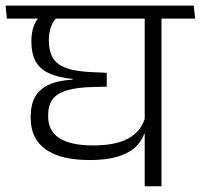

<svg xmlns="http://www.w3.org/2000/svg" viewBox="-38 -650 702 670"><path d="M525.5 -600.5H467V0H525.5ZM410 -585H643L638 -630.5H405.5ZM-14 -585H592.5L587.5 -630.5H-18.5ZM215 -374.5V-372Q162 -369 130 -353.2Q98 -337.5 83.5 -310.2Q69 -283 69 -244V-239Q69 -165.5 121.8 -128.5Q174.5 -91.5 275 -91.5Q332.5 -91.5 371.2 -103Q410 -114.5 432.8 -135Q455.5 -155.5 465.5 -183.5H471L469 -241Q454.5 -191.5 410.2 -167Q366 -142.5 286.5 -142.5Q209 -142.5 169.5 -167.8Q130 -193 130 -244V-248.5Q130 -280.5 144 -301.5Q158 -322.5 192.5 -333.8Q227 -345 288.5 -346.5L334.5 -347.5V-396L289.5 -398Q227.5 -400 193.5 -412.5Q159.5 -425 146 -448.8Q132.5 -472.5 132.5 -507V-511Q132.5 -536.5 140.8 -558.8Q149 -581 169.5 -596.5H105.5Q87.5 -581.5 79.5 -558.2Q71.5 -535 71.5 -508V-504Q71.5 -465 85.2 -438Q99 -411 130.5 -395.5Q162 -380 215 -374.5Z"/></svg>

Font: Anek Devanagari Medium Light
Style: Regular
Weight: 300
Version: Version 1.003